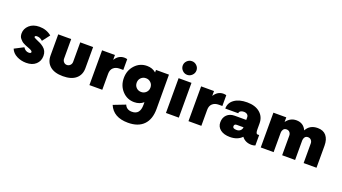

<svg xmlns="http://www.w3.org/2000/svg" viewBox="-75 -1535 4619 2593"><g transform="rotate(20 2234.5 -239.0)"><path d="M241.2 10Q167.5 10 105 -21.9Q42.5 -53.8 18.8 -112.5L148.8 -180Q180 -131.2 227.5 -131.2Q261.2 -131.2 261.2 -151.2Q261.2 -170 210 -188.8L187.5 -197.5Q166.2 -205 158.1 -208.8Q150 -212.5 128.8 -223.1Q107.5 -233.8 97.5 -243.8Q87.5 -253.8 73.8 -268.8Q60 -283.8 54.4 -302.5Q48.8 -321.2 48.8 -343.8Q48.8 -411.2 102.5 -460.6Q156.2 -510 247.5 -510Q348.8 -510 422.5 -448.8L341.2 -342.5Q303.8 -377.5 261.2 -377.5Q230 -377.5 230 -358.8Q230 -347.5 271.2 -331.2Q305 -317.5 328.1 -305.6Q351.2 -293.8 377.5 -273.1Q403.8 -252.5 417.5 -223.8Q431.2 -195 431.2 -157.5Q431.2 -83.8 380.6 -36.9Q330 10 241.2 10Z M518.8 -196.2V-500H705V-220Q705 -191.2 723.1 -171.2Q741.2 -151.2 768.8 -151.2Q796.2 -151.2 815.6 -171.2Q835 -191.2 835 -220V-500H1020V-196.2Q1020 -100 955 -45Q890 10 768.8 10Q647.5 10 583.1 -45Q518.8 -100 518.8 -196.2Z M1466.2 -510Q1490 -510 1508.8 -503.8V-348.8H1458.8Q1401.2 -348.8 1367.5 -318.1Q1333.8 -287.5 1333.8 -230V0H1148.8V-500H1333.8V-430Q1383.8 -510 1466.2 -510Z M2110 -500 2111.2 -7.5Q2111.2 141.2 2033.8 220.6Q1956.2 300 1810 300Q1601.2 300 1535 143.8L1706.2 77.5Q1732.5 142.5 1810 142.5Q1926.2 142.5 1926.2 2.5V-37.5Q1872.5 10 1793.8 10Q1691.2 10 1621.9 -65Q1552.5 -140 1552.5 -250Q1552.5 -360 1621.9 -435Q1691.2 -510 1793.8 -510Q1870 -510 1923.8 -463.8V-500ZM1836.2 -151.2Q1877.5 -151.2 1906.2 -179.4Q1935 -207.5 1935 -250Q1935 -292.5 1906.2 -320.6Q1877.5 -348.8 1836.2 -348.8Q1793.8 -348.8 1765.6 -320.6Q1737.5 -292.5 1737.5 -250Q1737.5 -207.5 1765.6 -179.4Q1793.8 -151.2 1836.2 -151.2Z M2410.6 -610.6Q2381.2 -581.2 2341.2 -581.2Q2301.2 -581.2 2271.9 -610.6Q2242.5 -640 2242.5 -680Q2242.5 -720 2271.9 -748.8Q2301.2 -777.5 2341.2 -777.5Q2381.2 -777.5 2410.6 -748.8Q2440 -720 2440 -680Q2440 -640 2410.6 -610.6ZM2248.8 0V-500H2433.8V0Z M2890 -510Q2913.8 -510 2932.5 -503.8V-348.8H2882.5Q2825 -348.8 2791.2 -318.1Q2757.5 -287.5 2757.5 -230V0H2572.5V-500H2757.5V-430Q2807.5 -510 2890 -510Z M3510 -150H3533.8V0Q3506.2 10 3481.2 10Q3390 10 3341.2 -55Q3278.8 10 3170 10Q3083.8 10 3032.5 -28.8Q2981.2 -67.5 2981.2 -133.8Q2981.2 -201.2 3023.1 -241.9Q3065 -282.5 3135 -282.5H3300V-320Q3300 -345 3281.9 -360Q3263.8 -375 3232.5 -375Q3203.8 -375 3185.6 -362.5Q3167.5 -350 3167.5 -330H2981.2Q2981.2 -412.5 3049.4 -461.2Q3117.5 -510 3232.5 -510Q3348.8 -510 3416.9 -452.5Q3485 -395 3485 -298.8V-215Q3485 -150 3510 -150ZM3223.8 -110Q3255 -110 3275.6 -127.5Q3296.2 -145 3300 -176.2H3202.5Q3166.2 -176.2 3166.2 -142.5Q3166.2 -110 3223.8 -110Z M4246.2 -510Q4327.5 -510 4370 -458.8Q4412.5 -407.5 4412.5 -316.2V0H4227.5V-281.2Q4227.5 -310 4210 -329.4Q4192.5 -348.8 4163.8 -348.8Q4133.8 -348.8 4119.4 -327.5Q4105 -306.2 4105 -281.2V0H3918.8V-281.2Q3918.8 -310 3901.9 -329.4Q3885 -348.8 3856.2 -348.8Q3826.2 -348.8 3811.2 -327.5Q3796.2 -306.2 3796.2 -281.2V0H3611.2V-500H3796.2V-433.8Q3852.5 -510 3940 -510Q4041.2 -510 4083.8 -417.5Q4132.5 -510 4246.2 -510Z"/></g></svg>

Font: Now Alt Black
Style: Regular
Weight: 900
Designer: Alfredo Marco Pradil
Foundry: Alfredo Marco Pradil
Version: Version 1.002;PS 001.002;hotconv 1.0.88;makeotf.lib2.5.64775